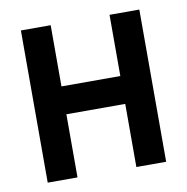

<svg xmlns="http://www.w3.org/2000/svg" viewBox="-63 -568 614 629"><g transform="rotate(-10 243.5 -253.0)"><path d="M440.4 0H341.3V-210H145.5V0H46.4V-506.3H145.5V-302.7H341.3V-506.3H440.4Z"/></g></svg>

Font: Alte DIN 1451 Mittelschrift
Style: Regular
Weight: 400
Designer: Peter Wiegel
Foundry: Peter Wiegel
Version: Version 1.002 September 20, 2019